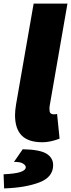

<svg xmlns="http://www.w3.org/2000/svg" viewBox="-36 -781 397 1073"><path d="M48 -138Q48 -163 54 -199L152 -761H341L242 -192Q240 -181 240.5 -175.5Q241 -170 241 -165Q241 -152 248 -147Q255 -142 263 -142Q273 -142 283 -144L297 -6Q244 14 201 14Q123 14 85.5 -23.5Q48 -61 48 -138ZM108 153Q108 143 92.5 133Q77 123 42 124L91 53Q187 55 224 78Q261 101 261 142Q261 209 183.5 238.5Q106 268 -13 272L-16 193Q50 190 79 180Q108 170 108 153Z"/></svg>

Font: Nebula Sans Black
Style: Regular
Weight: 900
Italic angle: -9°
Designer: Paul D. Hunt for Adobe (as Source Sans)
Foundry: Nebula Entertainment & Broadcasting LLC
Version: Version 1.010